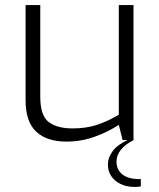

<svg xmlns="http://www.w3.org/2000/svg" viewBox="-20 -553 626 758"><path d="M242 6Q165 6 123 -33Q81 -72 81 -158V-533H139V-171Q139 -97 172 -71.5Q205 -46 267 -46Q319 -46 361 -59.5Q403 -73 449 -100V-533H507V0H464L449 -60Q408 -33 354.5 -13.5Q301 6 242 6ZM512 185Q480 185 456 173.5Q432 162 419 142Q406 122 406 97Q406 69 425 43.5Q444 18 484 0H508Q474 17 457 38.5Q440 60 440 85Q440 117 463 135.5Q486 154 530 154H536V183Q530 184 524 184.5Q518 185 512 185Z"/></svg>

Font: Exo Thin Light
Style: Regular
Weight: 300
Version: Version 2.000